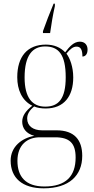

<svg xmlns="http://www.w3.org/2000/svg" viewBox="-20 -786 513 1046"><path d="M214 -616V-606H253C260 -656 268 -704 279 -753V-766H272C253 -721 229 -659 214 -616ZM218 240C357 240 428 170 428 63C428 -24 385 -76 288 -76H209C160 -76 128 -100 128 -140C128 -162 138 -183 166 -206C184 -198 207 -195 229 -195C329 -195 379 -262 379 -364C379 -422 361 -469 342 -494C363 -520 379 -532 397 -532C419 -532 429 -516 429 -478C446 -478 457 -492 457 -516C457 -541 442 -559 415 -559C383 -559 359 -533 335 -501C309 -528 274 -543 230 -543C129 -543 74 -478 74 -365C74 -298 99 -238 156 -210C117 -180 101 -152 101 -123C101 -89 121 -58 167 -46C99 -34 38 13 38 89C38 183 101 240 218 240ZM227 -205C157 -205 114 -252 114 -364C114 -486 158 -533 226 -533C299 -533 338 -489 338 -365C338 -248 299 -205 227 -205ZM222 230C119 230 75 176 75 90C75 4 128 -38 197 -38H280C358 -38 392 -7 392 72C392 175 338 230 222 230Z"/></svg>

Font: Noto Serif Display SemiCondensed ExtraLight
Style: Regular
Weight: 200
Width: 4
Designer: Monotype Design Team
Foundry: Monotype Imaging Inc.
Version: Version 2.009